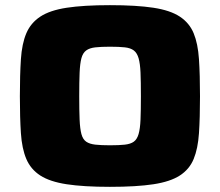

<svg xmlns="http://www.w3.org/2000/svg" viewBox="-20 -716 853 744"><path d="M406 8Q304 8 238.5 -2Q173 -12 136 -36Q99 -60 82 -100Q65 -140 61 -200Q57 -260 57 -343Q57 -426 61 -486.5Q65 -547 82 -587Q99 -627 136 -651.5Q173 -676 238.5 -686Q304 -696 406 -696Q509 -696 574.5 -686Q640 -676 677 -651.5Q714 -627 730.5 -587Q747 -547 751 -486.5Q755 -426 755 -343Q755 -260 751 -200Q747 -140 730.5 -100Q714 -60 677 -36Q640 -12 574.5 -2Q509 8 406 8ZM406 -153Q442 -153 464 -155.5Q486 -158 498.5 -167Q511 -176 517 -196.5Q523 -217 524.5 -252.5Q526 -288 526 -343Q526 -399 524.5 -434.5Q523 -470 517 -490.5Q511 -511 498.5 -520.5Q486 -530 464 -532.5Q442 -535 406 -535Q372 -535 349.5 -532.5Q327 -530 314 -520.5Q301 -511 295.5 -490.5Q290 -470 288.5 -434.5Q287 -399 287 -343Q287 -288 288.5 -252.5Q290 -217 295.5 -196.5Q301 -176 314 -167Q327 -158 349.5 -155.5Q372 -153 406 -153Z"/></svg>

Font: Saira Expanded ExtraBold
Style: Regular
Weight: 800
Width: 7
Designer: Hector Gatti with collaboration of the Omnibus-Type team
Foundry: Omnibus-Type
Version: Version 1.101